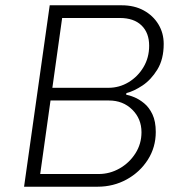

<svg xmlns="http://www.w3.org/2000/svg" viewBox="-20 -706 692 726"><path d="M71 0 168 -686H440Q488 -686 523.5 -666.5Q559 -647 579 -614Q599 -581 599 -540Q599 -482 575 -443Q551 -404 518.5 -382.5Q486 -361 458 -354L457 -348Q469 -346 487.5 -338.5Q506 -331 525 -315.5Q544 -300 556.5 -273.5Q569 -247 569 -207Q569 -149 539 -102Q509 -55 459 -27.5Q409 0 349 0ZM132 -48H353Q395 -48 432 -69Q469 -90 492 -126Q515 -162 515 -206Q515 -257 480 -291.5Q445 -326 392 -326H171ZM178 -374H390Q431 -374 466 -395Q501 -416 522.5 -452Q544 -488 544 -533Q544 -582 515 -610Q486 -638 433 -638H215Z"/></svg>

Font: Chivo Medium Thin
Style: Italic
Weight: 250
Italic angle: -8.05°
Version: Version 2.002